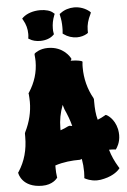

<svg xmlns="http://www.w3.org/2000/svg" viewBox="-63 -936 648 977"><g transform="rotate(-5 260.5 -447.5)"><path d="M522 -255C509 -312 472 -330 471 -331L465 -333L460 -330C448 -323 436 -317 423 -312C415 -340 413 -371 413 -405V-418L411 -424C384 -472 370 -526 370 -583C370 -591 370 -598 371 -606L372 -613L366 -617C365 -617 347 -623 319 -623H312C312 -624 313 -625 314 -626L317 -632L314 -638C313 -639 283 -698 202 -698C160 -698 138 -679 136 -678L132 -674V-668C133 -657 134 -646 134 -636C134 -580 118 -529 87 -481L84 -477L85 -472C86 -459 87 -446 87 -433C87 -382 75 -331 50 -281L48 -275V-258C48 -191 32 -134 -1 -83L-4 -79L-3 -75C-3 -75 9 -2 113 -2C166 -2 188 -32 189 -33L192 -37L191 -42C189 -56 188 -70 188 -84V-99C230 -113 274 -117 315 -117L322 -119C323 -119 324 -120 325 -121C329 -99 331 -77 331 -54C331 -46 330 -38 330 -30L329 -22L336 -18C337 -18 359 -5 393 -5C405 -5 417 -7 429 -10C482 -22 505 -49 506 -50L512 -57L507 -65C490 -93 476 -123 467 -155C476 -155 485 -155 494 -154L501 -153L505 -158C506 -160 525 -185 525 -225C525 -234 524 -244 522 -255ZM259 -380C273 -349 284 -320 291 -292C287 -292 282 -293 278 -294L270 -292C257 -285 244 -280 230 -275V-288C230 -325 237 -364 252 -403ZM430 -865C409 -882 382 -892 353 -892C328 -892 302 -884 283 -869L277 -865L278 -858C283 -838 285 -817 285 -797C285 -788 285 -780 284 -771L283 -765L288 -761C307 -747 331 -739 355 -739C374 -739 392 -744 407 -753L412 -757V-763C412 -766 412 -769 412 -772C412 -797 419 -823 433 -851L436 -859ZM246 -873C233 -886 208 -893 179 -893C144 -893 111 -882 91 -864L85 -858L89 -851C103 -827 109 -803 109 -779C109 -773 109 -768 108 -762L107 -754L113 -751C126 -742 146 -737 167 -737C195 -737 220 -746 235 -761L239 -765L238 -770C236 -778 236 -786 236 -795C236 -816 240 -838 249 -861L252 -868Z"/></g></svg>

Font: Hanalei Fill
Style: Regular
Weight: 400
Designer: Astigmatic (AOETI)
Foundry: Astigmatic (AOETI)
Version: Version 1.000